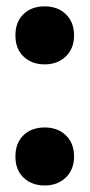

<svg xmlns="http://www.w3.org/2000/svg" viewBox="-20 -575 282 604"><path d="M120.5 8.5Q80 8.5 54.2 -16Q28.5 -40.5 28.5 -82.5Q28.5 -125 53.8 -149.5Q79 -174 120.5 -174Q162 -174 187.5 -149Q213 -124 213 -82.5Q213 -41.5 187 -16.5Q161 8.5 120.5 8.5ZM120.5 -372.5Q80 -372.5 54.2 -397Q28.5 -421.5 28.5 -463.5Q28.5 -506 53.8 -530.5Q79 -555 120.5 -555Q162 -555 187.5 -530Q213 -505 213 -463.5Q213 -422.5 187 -397.5Q161 -372.5 120.5 -372.5Z"/></svg>

Font: Encode Sans Condensed
Style: Bold
Weight: 700
Width: 3
Designer: Multiple Designers
Foundry: Impallari Type
Version: Version 3.000; ttfautohint (v1.8.3) -l 8 -r 50 -G 200 -x 14 